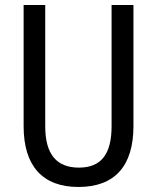

<svg xmlns="http://www.w3.org/2000/svg" viewBox="-20 -734 625 764"><path d="M511 -232V-714H424V-232C424 -121 383 -67 294 -67C206 -67 160 -119 160 -231V-714H74V-232C74 -73 150 10 292 10C438 10 511 -75 511 -232Z"/></svg>

Font: Noto Sans Lao UI Cond
Style: Regular
Weight: 400
Width: 3
Designer: Monotype Design Team
Foundry: Monotype Imaging Inc.
Version: Version 2.000